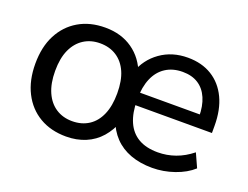

<svg xmlns="http://www.w3.org/2000/svg" viewBox="-85 -662 1080 837"><g transform="rotate(20 455.5 -243.5)"><path d="M278 9Q207 9 154.5 -22Q102 -53 73 -110Q44 -167 44 -244Q44 -322 73 -378Q102 -434 154.5 -465Q207 -496 278 -496Q352 -496 405 -459Q458 -422 482 -355H458Q480 -419 534 -457.5Q588 -496 661 -496Q726 -496 773 -467Q820 -438 845.5 -384.5Q871 -331 871 -256V-223H495V-281H810L794 -270Q794 -320 778.5 -356Q763 -392 733.5 -411Q704 -430 661 -430Q615 -430 582 -408.5Q549 -387 532 -347Q515 -307 515 -252V-246Q515 -187 533 -146Q551 -105 587 -84Q623 -63 677 -63Q719 -63 758.5 -77Q798 -91 834 -120L863 -56Q830 -26 779.5 -8.5Q729 9 677 9Q621 9 576.5 -7.5Q532 -24 501.5 -56Q471 -88 455 -134H481Q465 -90 436.5 -57.5Q408 -25 367.5 -8Q327 9 278 9ZM280 -63Q324 -63 356.5 -84Q389 -105 406.5 -145.5Q424 -186 424 -244Q424 -303 406.5 -342.5Q389 -382 356.5 -403Q324 -424 280 -424Q237 -424 204.5 -403Q172 -382 154 -342.5Q136 -303 136 -244Q136 -186 154 -145.5Q172 -105 204.5 -84Q237 -63 280 -63Z"/></g></svg>

Font: Nunito Sans 12pt ExtraLight Medium
Style: Regular
Weight: 500
Version: Version 3.101;gftools[0.9.27]